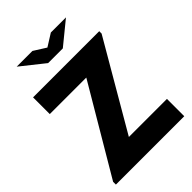

<svg xmlns="http://www.w3.org/2000/svg" viewBox="-255 -1006 1118 1118"><g transform="rotate(-45 303.5 -447.0)"><path d="M98.1 -894H227.5L303.2 -846.2L379.4 -894H503.9L363.3 -779.3H242.2ZM21 -22.9 339.8 -562.5H39.1V-700.2H584V-680.7L270.5 -142.6H584V0H21Z"/></g></svg>

Font: Selawik
Style: Bold
Weight: 700
Designer: Aaron Bell
Foundry: Microsoft Corporation
Version: Version 1.01